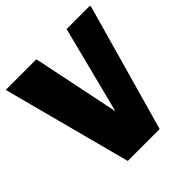

<svg xmlns="http://www.w3.org/2000/svg" viewBox="-197 -903 1055 1055"><g transform="rotate(-45 331.0 -375.0)"><path d="M202 0 4 -750H242L347 -241L477 -750H658V-738L450 0Z"/></g></svg>

Font: Kufam Black
Style: Italic
Weight: 900
Italic angle: -11°
Designer: Artur Schmal
Foundry: Original Type
Version: Version 1.301; ttfautohint (v1.8.3)